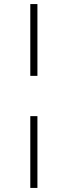

<svg xmlns="http://www.w3.org/2000/svg" viewBox="-20 -763 333 944"><path d="M129 -390V-743H164V-390ZM129 161V-192H164V161Z"/></svg>

Font: Saira Expanded Thin
Style: Regular
Weight: 250
Width: 7
Designer: Hector Gatti with collaboration of the Omnibus-Type team
Foundry: Omnibus-Type
Version: Version 1.101